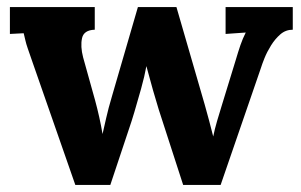

<svg xmlns="http://www.w3.org/2000/svg" viewBox="-20 -520 851 543"><path d="M193 3 72 -344Q63 -370 58.5 -383Q54 -396 52 -405Q50 -414 47 -426L8 -424V-500H248V-436Q217 -435 212 -412Q207 -389 215 -358L249 -236Q255 -214 260.5 -189.5Q266 -165 270 -141Q275 -162 280.5 -187Q286 -212 297 -249L370 -500H479L559 -224Q565 -203 571.5 -178.5Q578 -154 583 -134Q587 -154 594 -178Q601 -202 607 -221L646 -348Q654 -375 660 -392.5Q666 -410 675 -428L618 -424V-500H808V-436Q788 -436 773 -423Q758 -410 746.5 -391.5Q735 -373 728 -355.5Q721 -338 718 -328L604 3H498L429 -210Q426 -221 419.5 -242Q413 -263 406.5 -287.5Q400 -312 394 -333Q389 -305 379 -269Q369 -233 360 -203Q351 -173 347 -162L292 3Z"/></svg>

Font: Lora
Style: Bold
Weight: 700
Designer: Olga Karpushina, Alexei Vanyashin (Cyrillic)
Foundry: Cyreal
Version: Version 3.006; ttfautohint (v1.8.4.7-5d5b);gftools[0.9.30]